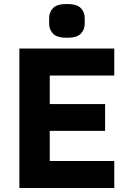

<svg xmlns="http://www.w3.org/2000/svg" viewBox="-20 -941 647 961"><path d="M77 0ZM77 0V-698H552V-563H229V-420H506V-286H229V-135H552V0ZM315 -752Q265 -752 245.5 -772.5Q226 -793 226 -822V-851Q226 -880 245.5 -900.5Q265 -921 315 -921Q365 -921 384.5 -900.5Q404 -880 404 -851V-822Q404 -793 384.5 -772.5Q365 -752 315 -752Z"/></svg>

Font: Aneliza ExtraBold
Style: Regular
Weight: 800
Designer: Mike Abbink, Paul van der Laan, Pieter van Rosmalen
Foundry: Bold Monday
Version: Version 3.001;September 8, 2019;FontCreator 11.5.0.2425 64-b